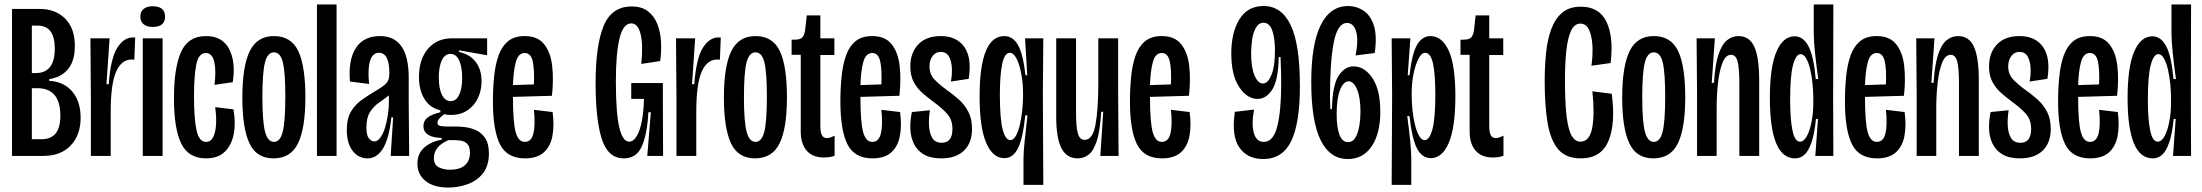

<svg xmlns="http://www.w3.org/2000/svg" viewBox="-20 -700 9887 862"><path d="M34 0V-660H157Q229 -660 272.5 -616.5Q316 -573 316 -494Q316 -425 284.5 -388.5Q253 -352 201 -345V-337Q266 -334 304 -289.5Q342 -245 342 -171Q342 -94 297.5 -47Q253 0 174 0ZM123 -372H141Q226 -372 226 -482Q226 -585 149 -585H123ZM123 -75H167Q251 -75 251 -180Q251 -304 148 -304H123Z M388 0V-259L386 -528H472L458 -322H468Q477 -439 506.5 -485.5Q536 -532 577 -532Q584 -532 587 -531L583 -432Q579 -433 572 -433Q525 -433 501 -377.5Q477 -322 477 -198V0Z M621 0V-528H710V0ZM665 -579Q640 -579 625 -591Q610 -603 610 -625Q610 -648 625 -660Q640 -672 665 -672Q721 -672 721 -625Q721 -579 665 -579Z M905 11Q826 11 793.5 -56Q761 -123 761 -258Q761 -396 793 -467Q825 -538 905 -538Q979 -538 1009 -479.5Q1039 -421 1025 -331L943 -319Q951 -382 942 -422Q933 -462 904 -462Q872 -462 861.5 -411.5Q851 -361 851 -269Q851 -165 862.5 -114Q874 -63 905 -63Q926 -63 937 -84.5Q948 -106 950 -141.5Q952 -177 946 -219L1028 -209Q1039 -149 1029.5 -99Q1020 -49 989.5 -19Q959 11 905 11Z M1208 11Q1131 11 1099.5 -57.5Q1068 -126 1068 -261Q1068 -402 1101 -470Q1134 -538 1210 -538Q1287 -538 1319 -471Q1351 -404 1351 -263Q1351 -124 1318 -56.5Q1285 11 1208 11ZM1210 -63Q1238 -63 1249.5 -109Q1261 -155 1261 -267Q1261 -374 1250 -419.5Q1239 -465 1210 -465Q1181 -465 1169.5 -419Q1158 -373 1158 -264Q1158 -154 1170 -108.5Q1182 -63 1210 -63Z M1403 0V-680H1491V0Z M1630 11Q1589 11 1563 -23Q1537 -57 1537 -116Q1537 -168 1556 -199.5Q1575 -231 1604 -251.5Q1633 -272 1662 -289Q1691 -306 1705 -317.5Q1719 -329 1723.5 -341Q1728 -353 1728 -373Q1728 -463 1681 -463Q1653 -463 1641.5 -427Q1630 -391 1637 -323L1551 -334Q1543 -432 1578 -485Q1613 -538 1686 -538Q1815 -538 1815 -351V-231Q1816 -174 1816 -115.5Q1816 -57 1817 0H1734Q1737 -43 1739.5 -86.5Q1742 -130 1745 -173H1737Q1727 -78 1699.5 -33.5Q1672 11 1630 11ZM1660 -65Q1675 -65 1687.5 -82Q1700 -99 1708.5 -126.5Q1717 -154 1721.5 -184.5Q1726 -215 1726 -242V-272Q1706 -256 1682 -239.5Q1658 -223 1641.5 -197.5Q1625 -172 1625 -128Q1625 -93 1636 -79Q1647 -65 1660 -65Z M1993 142Q1927 142 1890.5 112.5Q1854 83 1854 35Q1854 -10 1884 -37Q1914 -64 1963 -73V-81Q1925 -81 1903 -94.5Q1881 -108 1881 -134Q1881 -158 1900 -172.5Q1919 -187 1957 -196V-205Q1911 -215 1886 -255Q1861 -295 1861 -354Q1861 -433 1901 -480.5Q1941 -528 2010 -528H2167V-452L2041 -474V-467Q2090 -456 2116 -421.5Q2142 -387 2142 -335Q2142 -295 2126 -260.5Q2110 -226 2079 -205Q2048 -184 2005 -184Q1999 -184 1990.5 -184.5Q1982 -185 1976 -188Q1944 -167 1944 -148Q1944 -137 1957 -134.5Q1970 -132 1988 -132H2029Q2042 -132 2066 -129.5Q2090 -127 2115 -116.5Q2140 -106 2157.5 -81Q2175 -56 2175 -11Q2175 43 2149.5 76.5Q2124 110 2082 126Q2040 142 1993 142ZM2004 -246Q2028 -246 2041.5 -274.5Q2055 -303 2055 -350Q2055 -399 2041.5 -428.5Q2028 -458 2002 -458Q1977 -458 1963.5 -429Q1950 -400 1950 -353Q1950 -303 1964 -274.5Q1978 -246 2004 -246ZM1999 62Q2045 62 2067.5 41.5Q2090 21 2090 -14Q2090 -43 2077 -55Q2064 -67 2045.5 -69Q2027 -71 2012 -71H1993Q1956 -54 1942 -34Q1928 -14 1928 9Q1928 40 1950 51Q1972 62 1999 62Z M2337 11Q2256 11 2224.5 -52.5Q2193 -116 2193 -244Q2193 -304 2198.5 -357.5Q2204 -411 2218.5 -451.5Q2233 -492 2261 -515Q2289 -538 2336 -538Q2394 -538 2423 -501.5Q2452 -465 2459 -404.5Q2466 -344 2458 -270L2283 -265V-263Q2283 -152 2295 -107.5Q2307 -63 2336 -63Q2366 -63 2375 -101.5Q2384 -140 2377 -207L2461 -197Q2469 -136 2460 -89Q2451 -42 2421 -15.5Q2391 11 2337 11ZM2336 -462Q2307 -462 2296 -422Q2285 -382 2283 -318L2377 -321Q2380 -389 2371.5 -425.5Q2363 -462 2336 -462Z M2781 11Q2710 11 2682 -75.5Q2654 -162 2654 -327Q2654 -496 2690 -583.5Q2726 -671 2816 -671Q2861 -671 2889 -649.5Q2917 -628 2931 -592.5Q2945 -557 2947.5 -514Q2950 -471 2944 -426L2859 -413Q2868 -499 2856 -547Q2844 -595 2814 -595Q2778 -595 2761.5 -528Q2745 -461 2745 -336Q2745 -194 2760 -129Q2775 -64 2805 -64Q2824 -64 2839 -89.5Q2854 -115 2862 -158.5Q2870 -202 2871 -256H2814V-327H2956V-239L2957 0H2886L2902 -196H2891Q2886 -99 2862 -44Q2838 11 2781 11Z M3017 0V-259L3015 -528H3101L3087 -322H3097Q3106 -439 3135.5 -485.5Q3165 -532 3206 -532Q3213 -532 3216 -531L3212 -432Q3208 -433 3201 -433Q3154 -433 3130 -377.5Q3106 -322 3106 -198V0Z M3370 11Q3293 11 3261.5 -57.5Q3230 -126 3230 -261Q3230 -402 3263 -470Q3296 -538 3372 -538Q3449 -538 3481 -471Q3513 -404 3513 -263Q3513 -124 3480 -56.5Q3447 11 3370 11ZM3372 -63Q3400 -63 3411.5 -109Q3423 -155 3423 -267Q3423 -374 3412 -419.5Q3401 -465 3372 -465Q3343 -465 3331.5 -419Q3320 -373 3320 -264Q3320 -154 3332 -108.5Q3344 -63 3372 -63Z M3679 7Q3628 7 3601.5 -24Q3575 -55 3575 -110V-454H3534V-522H3549Q3574 -522 3583 -533Q3592 -544 3595 -567L3602 -631H3663V-528H3726V-453H3663V-136Q3663 -106 3670 -93Q3677 -80 3692 -80Q3698 -80 3707 -82.5Q3716 -85 3727 -91V-1Q3715 4 3702.5 5.5Q3690 7 3679 7Z M3897 11Q3816 11 3784.5 -52.5Q3753 -116 3753 -244Q3753 -304 3758.5 -357.5Q3764 -411 3778.5 -451.5Q3793 -492 3821 -515Q3849 -538 3896 -538Q3954 -538 3983 -501.5Q4012 -465 4019 -404.5Q4026 -344 4018 -270L3843 -265V-263Q3843 -152 3855 -107.5Q3867 -63 3896 -63Q3926 -63 3935 -101.5Q3944 -140 3937 -207L4021 -197Q4029 -136 4020 -89Q4011 -42 3981 -15.5Q3951 11 3897 11ZM3896 -462Q3867 -462 3856 -422Q3845 -382 3843 -318L3937 -321Q3940 -389 3931.5 -425.5Q3923 -462 3896 -462Z M4206 11Q4157 11 4127 -7Q4097 -25 4082.5 -55.5Q4068 -86 4067 -122.5Q4066 -159 4074 -197L4155 -205Q4149 -168 4151 -134.5Q4153 -101 4166 -80Q4179 -59 4208 -59Q4256 -59 4256 -121Q4256 -163 4232 -189.5Q4208 -216 4168 -245Q4145 -262 4121.5 -282.5Q4098 -303 4082.5 -331.5Q4067 -360 4067 -402Q4067 -463 4102.5 -500.5Q4138 -538 4204 -538Q4275 -538 4309.5 -489Q4344 -440 4329 -346L4249 -334Q4255 -364 4253.5 -394.5Q4252 -425 4240.5 -446Q4229 -467 4203 -467Q4181 -467 4167 -448.5Q4153 -430 4153 -402Q4153 -366 4176.5 -342Q4200 -318 4232 -295Q4258 -277 4284 -254Q4310 -231 4327 -199Q4344 -167 4344 -121Q4344 -59 4308 -24Q4272 11 4206 11Z M4575 130V13Q4575 -14 4579.5 -59.5Q4584 -105 4593 -182H4583Q4573 -82 4551 -36Q4529 10 4489 10Q4437 10 4407.5 -59Q4378 -128 4378 -267Q4378 -538 4489 -538Q4527 -538 4550 -498.5Q4573 -459 4584 -362H4592L4582 -528H4664L4662 -276L4664 130ZM4516 -71Q4530 -71 4541 -90.5Q4552 -110 4559 -141Q4566 -172 4569.5 -205.5Q4573 -239 4573 -266V-288Q4573 -315 4569 -345.5Q4565 -376 4557 -403Q4549 -430 4538 -446.5Q4527 -463 4514 -463Q4490 -463 4479.5 -413Q4469 -363 4469 -275Q4469 -167 4481.5 -119Q4494 -71 4516 -71Z M4819 11Q4769 11 4745.5 -34.5Q4722 -80 4722 -176V-528H4811V-190Q4811 -128 4819.5 -100Q4828 -72 4850 -72Q4886 -72 4898.5 -141.5Q4911 -211 4911 -330V-528H5000V-281L5002 0H4920L4933 -198H4924Q4919 -114 4904.5 -68.5Q4890 -23 4868 -6Q4846 11 4819 11Z M5197 11Q5116 11 5084.5 -52.5Q5053 -116 5053 -244Q5053 -304 5058.5 -357.5Q5064 -411 5078.5 -451.5Q5093 -492 5121 -515Q5149 -538 5196 -538Q5254 -538 5283 -501.5Q5312 -465 5319 -404.5Q5326 -344 5318 -270L5143 -265V-263Q5143 -152 5155 -107.5Q5167 -63 5196 -63Q5226 -63 5235 -101.5Q5244 -140 5237 -207L5321 -197Q5329 -136 5320 -89Q5311 -42 5281 -15.5Q5251 11 5197 11ZM5196 -462Q5167 -462 5156 -422Q5145 -382 5143 -318L5237 -321Q5240 -389 5231.5 -425.5Q5223 -462 5196 -462Z M5651 14Q5580 14 5544 -38Q5508 -90 5524 -198L5610 -208Q5598 -141 5609.5 -102Q5621 -63 5654 -63Q5697 -63 5714.5 -133Q5732 -203 5732 -322Q5732 -345 5731.5 -370.5Q5731 -396 5729 -444H5721Q5719 -340 5692 -298Q5665 -256 5626 -256Q5579 -256 5543.5 -309Q5508 -362 5508 -461Q5508 -554 5544.5 -613.5Q5581 -673 5653 -673Q5734 -673 5775 -586.5Q5816 -500 5816 -314Q5816 -147 5777 -66.5Q5738 14 5651 14ZM5650 -325Q5672 -325 5688 -363Q5704 -401 5704 -472Q5704 -530 5691.5 -564Q5679 -598 5653 -598Q5631 -598 5618.5 -575.5Q5606 -553 5601.5 -521.5Q5597 -490 5597 -461Q5597 -397 5612.5 -361Q5628 -325 5650 -325Z M6031 14Q5951 14 5909 -71Q5867 -156 5867 -332Q5867 -502 5909.5 -587.5Q5952 -673 6033 -673Q6069 -673 6100.5 -653Q6132 -633 6147.5 -587Q6163 -541 6152 -462L6066 -451Q6080 -523 6068 -560Q6056 -597 6028 -597Q5985 -597 5968 -509.5Q5951 -422 5951 -266Q5951 -254 5951.5 -237Q5952 -220 5953 -210H5960Q5962 -317 5989.5 -359.5Q6017 -402 6057 -402Q6106 -402 6141.5 -349.5Q6177 -297 6177 -198Q6177 -101 6138.5 -43.5Q6100 14 6031 14ZM6032 -62Q6054 -62 6066 -83.5Q6078 -105 6083 -136Q6088 -167 6088 -197Q6088 -263 6072.5 -299Q6057 -335 6035 -335Q6012 -335 5996.5 -297Q5981 -259 5981 -187Q5981 -129 5993.5 -95.5Q6006 -62 6032 -62Z M6228 130 6230 -272 6228 -528H6312L6300 -362H6308Q6320 -463 6343 -500.5Q6366 -538 6402 -538Q6454 -538 6484 -473Q6514 -408 6514 -268Q6514 -128 6484.5 -59Q6455 10 6404 10Q6364 10 6341.5 -34Q6319 -78 6308 -179H6298Q6308 -104 6312 -59Q6316 -14 6316 13V130ZM6376 -71Q6398 -71 6411 -119.5Q6424 -168 6424 -275Q6424 -367 6413.5 -415Q6403 -463 6378 -463Q6362 -463 6348 -435.5Q6334 -408 6326 -367.5Q6318 -327 6318 -288V-266Q6318 -238 6321.5 -204.5Q6325 -171 6332.5 -140.5Q6340 -110 6351 -90.5Q6362 -71 6376 -71Z M6682 7Q6631 7 6604.5 -24Q6578 -55 6578 -110V-454H6537V-522H6552Q6577 -522 6586 -533Q6595 -544 6598 -567L6605 -631H6666V-528H6729V-453H6666V-136Q6666 -106 6673 -93Q6680 -80 6695 -80Q6701 -80 6710 -82.5Q6719 -85 6730 -91V-1Q6718 4 6705.5 5.5Q6693 7 6682 7Z M7077 11Q7010 11 6975.5 -30Q6941 -71 6928 -148.5Q6915 -226 6915 -335Q6915 -401 6921 -461Q6927 -521 6944 -568Q6961 -615 6993 -642.5Q7025 -670 7077 -670Q7160 -670 7192.5 -602Q7225 -534 7211 -417L7125 -405Q7132 -457 7129 -500Q7126 -543 7113 -568.5Q7100 -594 7075 -594Q7048 -594 7033 -561Q7018 -528 7012 -471Q7006 -414 7006 -343Q7006 -238 7013.5 -177Q7021 -116 7036.5 -90Q7052 -64 7075 -64Q7117 -64 7128.5 -127Q7140 -190 7129 -290L7216 -279Q7234 -144 7201 -66.5Q7168 11 7077 11Z M7403 11Q7326 11 7294.5 -57.5Q7263 -126 7263 -261Q7263 -402 7296 -470Q7329 -538 7405 -538Q7482 -538 7514 -471Q7546 -404 7546 -263Q7546 -124 7513 -56.5Q7480 11 7403 11ZM7405 -63Q7433 -63 7444.5 -109Q7456 -155 7456 -267Q7456 -374 7445 -419.5Q7434 -465 7405 -465Q7376 -465 7364.5 -419Q7353 -373 7353 -264Q7353 -154 7365 -108.5Q7377 -63 7405 -63Z M7599 0V-281L7597 -528H7679L7665 -328H7675Q7680 -409 7695 -454.5Q7710 -500 7733 -519Q7756 -538 7785 -538Q7834 -538 7856 -490.5Q7878 -443 7878 -339V0H7789V-326Q7789 -394 7781 -424Q7773 -454 7752 -454Q7728 -454 7714 -420Q7700 -386 7693.5 -331Q7687 -276 7687 -213V0Z M8039 11Q7982 11 7954 -57.5Q7926 -126 7926 -260Q7926 -399 7955.5 -468Q7985 -537 8037 -537Q8076 -537 8099.5 -492Q8123 -447 8132 -345H8143Q8134 -412 8128.5 -464Q8123 -516 8123 -551V-680H8211L8210 -251L8211 0H8130L8142 -166H8133Q8126 -98 8112.5 -59.5Q8099 -21 8081 -5Q8063 11 8039 11ZM8061 -64Q8079 -64 8092.5 -89.5Q8106 -115 8113.5 -155Q8121 -195 8121 -238V-259Q8121 -290 8117.5 -324Q8114 -358 8107 -388.5Q8100 -419 8089 -438Q8078 -457 8064 -457Q8043 -457 8030 -408.5Q8017 -360 8017 -253Q8017 -164 8027.5 -114Q8038 -64 8061 -64Z M8407 11Q8326 11 8294.5 -52.5Q8263 -116 8263 -244Q8263 -304 8268.5 -357.5Q8274 -411 8288.5 -451.5Q8303 -492 8331 -515Q8359 -538 8406 -538Q8464 -538 8493 -501.5Q8522 -465 8529 -404.5Q8536 -344 8528 -270L8353 -265V-263Q8353 -152 8365 -107.5Q8377 -63 8406 -63Q8436 -63 8445 -101.5Q8454 -140 8447 -207L8531 -197Q8539 -136 8530 -89Q8521 -42 8491 -15.5Q8461 11 8407 11ZM8406 -462Q8377 -462 8366 -422Q8355 -382 8353 -318L8447 -321Q8450 -389 8441.5 -425.5Q8433 -462 8406 -462Z M8585 0V-281L8583 -528H8665L8651 -328H8661Q8666 -409 8681 -454.5Q8696 -500 8719 -519Q8742 -538 8771 -538Q8820 -538 8842 -490.5Q8864 -443 8864 -339V0H8775V-326Q8775 -394 8767 -424Q8759 -454 8738 -454Q8714 -454 8700 -420Q8686 -386 8679.5 -331Q8673 -276 8673 -213V0Z M9049 11Q9000 11 8970 -7Q8940 -25 8925.5 -55.5Q8911 -86 8910 -122.5Q8909 -159 8917 -197L8998 -205Q8992 -168 8994 -134.5Q8996 -101 9009 -80Q9022 -59 9051 -59Q9099 -59 9099 -121Q9099 -163 9075 -189.5Q9051 -216 9011 -245Q8988 -262 8964.5 -282.5Q8941 -303 8925.5 -331.5Q8910 -360 8910 -402Q8910 -463 8945.5 -500.5Q8981 -538 9047 -538Q9118 -538 9152.5 -489Q9187 -440 9172 -346L9092 -334Q9098 -364 9096.5 -394.5Q9095 -425 9083.5 -446Q9072 -467 9046 -467Q9024 -467 9010 -448.5Q8996 -430 8996 -402Q8996 -366 9019.5 -342Q9043 -318 9075 -295Q9101 -277 9127 -254Q9153 -231 9170 -199Q9187 -167 9187 -121Q9187 -59 9151 -24Q9115 11 9049 11Z M9364 11Q9283 11 9251.5 -52.5Q9220 -116 9220 -244Q9220 -304 9225.5 -357.5Q9231 -411 9245.5 -451.5Q9260 -492 9288 -515Q9316 -538 9363 -538Q9421 -538 9450 -501.5Q9479 -465 9486 -404.5Q9493 -344 9485 -270L9310 -265V-263Q9310 -152 9322 -107.5Q9334 -63 9363 -63Q9393 -63 9402 -101.5Q9411 -140 9404 -207L9488 -197Q9496 -136 9487 -89Q9478 -42 9448 -15.5Q9418 11 9364 11ZM9363 -462Q9334 -462 9323 -422Q9312 -382 9310 -318L9404 -321Q9407 -389 9398.5 -425.5Q9390 -462 9363 -462Z M9645 11Q9588 11 9560 -57.5Q9532 -126 9532 -260Q9532 -399 9561.5 -468Q9591 -537 9643 -537Q9682 -537 9705.5 -492Q9729 -447 9738 -345H9749Q9740 -412 9734.5 -464Q9729 -516 9729 -551V-680H9817L9816 -251L9817 0H9736L9748 -166H9739Q9732 -98 9718.5 -59.5Q9705 -21 9687 -5Q9669 11 9645 11ZM9667 -64Q9685 -64 9698.5 -89.5Q9712 -115 9719.5 -155Q9727 -195 9727 -238V-259Q9727 -290 9723.5 -324Q9720 -358 9713 -388.5Q9706 -419 9695 -438Q9684 -457 9670 -457Q9649 -457 9636 -408.5Q9623 -360 9623 -253Q9623 -164 9633.5 -114Q9644 -64 9667 -64Z"/></svg>

Font: Bricolage Grotesque 96pt Condensed
Style: Regular
Weight: 400
Width: 3
Designer: Mathieu Triay
Foundry: Atelier Triay
Version: Version 1.001; ttfautohint (v1.8.4.7-5d5b);gftools[0.9.33.de